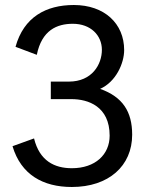

<svg xmlns="http://www.w3.org/2000/svg" viewBox="-20 -736 594 767"><path d="M267 11C414 11 508 -73 508 -198C508 -290 470 -349 380 -381C443 -409 476 -483 476 -536C476 -642 397 -716 275 -716C164 -716 75 -668 42 -549L127 -517C147 -615 207 -641 271 -641C342 -641 387 -595 387 -537C387 -479 348 -410 255 -410H183V-340H266C332 -340 418 -311 418 -194C418 -119 361 -64 267 -64C198 -64 138 -93 116 -183L30 -152C64 -38 152 11 267 11Z"/></svg>

Font: Alpha Lyrae Medium
Style: Regular
Weight: 500
Designer: Nikolay Petroussenko, Plamen Motev
Foundry: Fontfabric LLC
Version: Version 1.000;hotconv 1.0.109;makeotfexe 2.5.65596